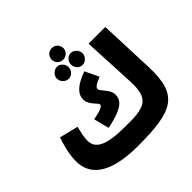

<svg xmlns="http://www.w3.org/2000/svg" viewBox="-225 -1151 1397 1397"><g transform="rotate(-45 473.5 -453.0)"><path d="M492 -808C525 -808 552 -835 552 -867C552 -900 525 -927 492 -927C457 -927 432 -900 432 -867C432 -835 457 -808 492 -808ZM423 -681C454 -681 481 -710 481 -743C481 -774 454 -804 423 -804C389 -804 361 -774 361 -743C361 -710 389 -681 423 -681ZM563 -681C596 -681 624 -710 624 -743C624 -774 596 -804 563 -804C531 -804 506 -774 506 -743C506 -710 531 -681 563 -681ZM432 21C791 21 905 -31 893 -332L876 -760H704L724 -349C732 -168 673 -139 458 -145C254 -145 199 -195 199 -267C199 -306 210 -349 220 -389L75 -425C58 -374 34 -298 34 -219C34 -96 118 21 432 21ZM374 -224C561 -260 581 -313 581 -361C581 -414 517 -455 517 -481C517 -497 539 -514 591 -533L540 -640C436 -602 389 -559 389 -499C389 -443 451 -407 451 -387C451 -370 418 -356 344 -342Z"/></g></svg>

Font: Noto Sans Arabic UI SmCn Bk
Style: Regular
Weight: 900
Width: 4
Designer: Monotype Design Team, Nadine Chahine and Nizar Qandah
Foundry: Monotype Imaging Inc.
Version: Version 2.010